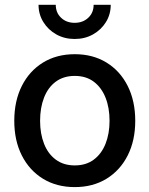

<svg xmlns="http://www.w3.org/2000/svg" viewBox="-20 -763 619 795"><path d="M289.6 11.7Q214.4 11.7 158 -22.9Q101.6 -57.6 70.3 -119.4Q39.1 -181.2 39.1 -262.7Q39.1 -344.7 70.3 -407Q101.6 -469.2 158 -503.9Q214.4 -538.6 289.6 -538.6Q364.7 -538.6 421.1 -503.9Q477.5 -469.2 508.8 -407Q540 -344.7 540 -262.7Q540 -181.2 508.8 -119.4Q477.5 -57.6 421.1 -22.9Q364.7 11.7 289.6 11.7ZM289.6 -78.1Q336.4 -78.1 368.4 -102.1Q400.4 -126 417 -167.7Q433.6 -209.5 433.6 -262.7Q433.6 -316.9 417 -358.6Q400.4 -400.4 368.4 -424.6Q336.4 -448.7 289.6 -448.7Q243.2 -448.7 210.9 -424.8Q178.7 -400.9 162.4 -358.9Q146 -316.9 146 -262.7Q146 -209.5 162.4 -167.7Q178.7 -126 210.9 -102.1Q243.2 -78.1 289.6 -78.1ZM289.1 -601.6Q247.1 -601.6 213.4 -620.4Q179.7 -639.2 159.7 -671.4Q139.6 -703.6 139.6 -743.2H210.9Q210.9 -710.4 232.9 -689.5Q254.9 -668.5 289.1 -668.5Q323.2 -668.5 345.5 -689.5Q367.7 -710.4 367.7 -743.2H438.5Q438.5 -703.6 418.7 -671.6Q398.9 -639.6 365.2 -620.6Q331.5 -601.6 289.1 -601.6Z"/></svg>

Font: Inter 24pt Medium
Style: Regular
Weight: 500
Designer: Rasmus Andersson
Foundry: rsms
Version: Version 4.001;git-66647c0bb